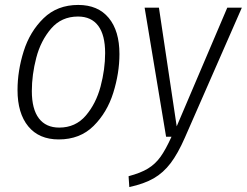

<svg xmlns="http://www.w3.org/2000/svg" viewBox="-20 -554 1000 778"><path d="M51 -189Q51 -267 76 -346.5Q101 -426 156.5 -480Q212 -534 297 -534Q377 -534 420.5 -481.5Q464 -429 464 -335Q464 -258 439 -178Q414 -98 359 -43.5Q304 11 218 11Q138 11 94.5 -42Q51 -95 51 -189ZM406 -339Q406 -412 378 -449.5Q350 -487 296 -487Q229 -487 187 -438Q145 -389 127 -320Q109 -251 109 -185Q109 -112 137.5 -74.5Q166 -37 220 -37Q286 -37 327.5 -85.5Q369 -134 387.5 -203.5Q406 -273 406 -339ZM729 4Q701 68 671.5 107Q642 146 603 168.5Q564 191 504 204L501 160Q550 147 579.5 129Q609 111 630 82Q651 53 675 0H653L566 -523H624L696 -42L901 -523H960Z"/></svg>

Font: Fira Sans Condensed Light
Style: Italic
Weight: 300
Width: 3
Italic angle: -8°
Designer: Carrois Corporate & Edenspiekermann AG
Foundry: Carrois Corporate GbR & Edenspiekermann AG
Version: Version 4.203